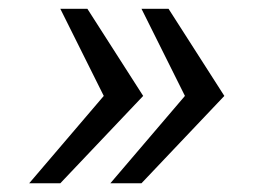

<svg xmlns="http://www.w3.org/2000/svg" viewBox="-20 -546 580 440"><path d="M366.2 -525.9 494.1 -326.2 304.2 -126H232.9L403.8 -326.2L304.2 -525.9ZM180.2 -525.9 308.1 -326.2 118.2 -126H46.9L217.8 -326.2L118.2 -525.9Z"/></svg>

Font: Archivo Light
Style: Italic
Weight: 300
Italic angle: -10°
Designer: Hector Gatti
Foundry: Omnibus-Type
Version: Version 2.001